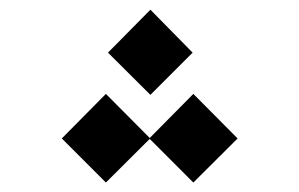

<svg xmlns="http://www.w3.org/2000/svg" viewBox="-20 -847 626 402"><path d="M384.8 -464.8 477.5 -557.1 384.8 -650.4 293.5 -558.1 201.7 -650.4 109.4 -557.1 201.7 -464.8 293.5 -556.2ZM294.9 -648.4 383.3 -736.8 294.9 -826.7 206.1 -736.8Z"/></svg>

Font: Cascadia Code PL Light
Style: Regular
Weight: 300
Monospace: yes
Designer: Aaron Bell
Foundry: Saja Typeworks
Version: Version 2404.023